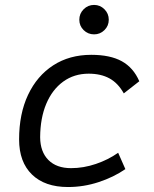

<svg xmlns="http://www.w3.org/2000/svg" viewBox="-20 -750 626 780"><path d="M268.6 -66.9Q319.3 -66.9 369.6 -84Q419.9 -101.1 460 -129.4L489.3 -63Q441.9 -30.3 381.1 -10.3Q320.3 9.8 256.3 9.8Q162.1 9.8 109.9 -41Q57.6 -91.8 57.6 -183.6Q57.6 -287.6 94 -364.7Q130.4 -441.9 196.3 -484.6Q262.2 -527.3 350.6 -527.3Q427.7 -527.3 474.9 -501.2Q522 -475.1 545.9 -419.9L482.9 -370.6Q459.5 -412.6 424.6 -431.6Q389.6 -450.7 340.3 -450.7Q281.2 -450.7 236.8 -418.5Q192.4 -386.2 168 -328.4Q143.6 -270.5 143.1 -192.4Q143.6 -133.3 176.5 -100.1Q209.5 -66.9 268.6 -66.9ZM362.3 -610.4Q337.4 -610.4 319.8 -627.7Q302.2 -645 302.2 -669.9Q302.2 -694.8 319.8 -712.4Q337.4 -730 362.3 -730Q386.7 -730 404.3 -712.4Q421.9 -694.8 421.9 -669.9Q421.9 -645 404.3 -627.7Q386.7 -610.4 362.3 -610.4Z"/></svg>

Font: Cascadia Code NF SemiLight
Style: Italic
Weight: 350
Italic angle: -10°
Monospace: yes
Designer: Aaron Bell
Foundry: Saja Typeworks
Version: Version 2404.023; ttfautohint (v1.8.4)